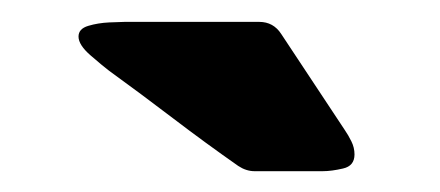

<svg xmlns="http://www.w3.org/2000/svg" viewBox="-20 -663 410 179"><path d="M217.3 -503.4Q209.5 -503.4 202.1 -508.3Q171.4 -529.8 141.6 -552.5Q111.8 -575.2 81.5 -597.2Q75.7 -601.6 64.5 -611.3Q53.2 -621.1 53.2 -628.9Q53.2 -636.2 62.3 -638.9Q71.3 -641.6 81.8 -642.1Q92.3 -642.6 96.2 -642.6H221.7Q234.9 -642.6 242.2 -631.3L301.3 -542Q304.7 -537.1 307.6 -531.2Q310.5 -525.4 310.5 -519Q310.5 -508.3 299.8 -505.9Q289.1 -503.4 280.8 -503.4Z"/></svg>

Font: Belanosima SemiBold
Style: Regular
Weight: 600
Designer: The DocRepair Project, Santiago Orozco
Foundry: Google
Version: Version 2.000